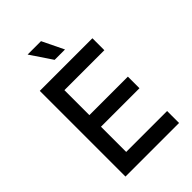

<svg xmlns="http://www.w3.org/2000/svg" viewBox="-263 -1018 1125 1125"><g transform="rotate(-45 300.0 -455.5)"><path d="M88 0V-710H524V-611H193V-404H512V-308H193V-99H532V0ZM278 -777 188 -911H299L364 -777Z"/></g></svg>

Font: Geist Mono Medium
Style: Regular
Weight: 500
Monospace: yes
Designer: Basement.studio, Andrés Briganti, Mateo Zaragoza
Foundry: Basement.studio, Vercel, Andrés Briganti, Guido Ferreyra, Mateo Zaragoza
Version: Version 1.500; ttfautohint (v1.8.4.7-5d5b)